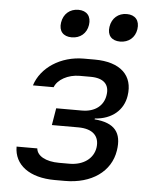

<svg xmlns="http://www.w3.org/2000/svg" viewBox="-55 -823 709 877"><g transform="rotate(5 300.0 -385.0)"><path d="M471 -649C510 -649 539 -673 545 -712C551 -752 530 -777 491 -777C452 -777 423 -752 417 -712C411 -673 432 -649 471 -649ZM249 -649C288 -649 317 -673 323 -712C329 -752 308 -777 269 -777C230 -777 201 -752 195 -712C189 -673 210 -649 249 -649ZM229 7H276C397 7 485 -54 500 -152C513 -234 479 -278 386 -285L387 -289C465 -294 517 -339 527 -405C542 -499 481 -557 363 -557H313C207 -557 118 -498 92 -415H187C200 -450 247 -477 301 -477H351C411 -477 439 -449 431 -400C424 -352 386 -320 325 -320H207L194 -242H315C383 -242 414 -209 406 -156C398 -107 354 -73 289 -73H242C180 -73 140 -96 137 -130H42C42 -46 113 7 229 7Z"/></g></svg>

Font: JetBrains Mono
Style: Italic
Weight: 400
Italic angle: -9°
Monospace: yes
Designer: Philipp Nurullin, Konstantin Bulenkov
Foundry: JetBrains
Version: Version 2.305